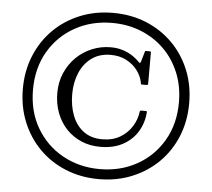

<svg xmlns="http://www.w3.org/2000/svg" viewBox="-54 -818 977 886"><g transform="rotate(5 435.0 -375.0)"><path d="M435 -760Q352 -760 281.8 -731.2Q211.5 -702.5 159.5 -650.5Q107.5 -598.5 78.8 -528.2Q50 -458 50 -375Q50 -292 78.8 -221.8Q107.5 -151.5 159.2 -99.5Q211 -47.5 281.5 -18.8Q352 10 435 10Q518 10 588.2 -18.8Q658.5 -47.5 710.8 -99.2Q763 -151 791.8 -221.5Q820.5 -292 820.5 -375Q820.5 -458 791.8 -528.2Q763 -598.5 711 -650.5Q659 -702.5 588.8 -731.2Q518.5 -760 435 -760ZM435 -36.5Q340 -36.5 263.2 -79.2Q186.5 -122 141.8 -198.2Q97 -274.5 97 -375Q97 -475.5 141.5 -551.8Q186 -628 262.8 -670.8Q339.5 -713.5 435 -713.5Q506.5 -713.5 568 -689Q629.5 -664.5 675.5 -619.5Q721.5 -574.5 747.2 -512.2Q773 -450 773 -375Q773 -275 728.5 -198.5Q684 -122 607.5 -79.2Q531 -36.5 435 -36.5ZM210 -370Q210 -320 226 -277.8Q242 -235.5 271.5 -204.2Q301 -173 341 -156Q381 -139 429 -139Q489 -139 532.8 -162.5Q576.5 -186 601.2 -226.5Q626 -267 629.5 -318Q630 -320.5 628.2 -321.2Q626.5 -322 623.5 -322H602.5Q599.5 -322 598 -321Q596.5 -320 596.5 -317Q592.5 -281.5 572.5 -248.8Q552.5 -216 517.8 -195.2Q483 -174.5 435 -174.5Q383 -174.5 348.2 -200.5Q313.5 -226.5 296.2 -271Q279 -315.5 279 -370Q279 -424.5 297.8 -469Q316.5 -513.5 352.8 -539.8Q389 -566 441 -566Q482 -566 513.8 -549.2Q545.5 -532.5 565 -506.2Q584.5 -480 590 -450.5Q590.5 -446 590.8 -444Q591 -442 597 -442H615.5Q620.5 -442 622.2 -443.5Q624 -445 624 -450V-592.5Q624 -596 623 -597Q622 -598 618 -598H602Q597.5 -598 597 -597Q596.5 -596 595.5 -592.5L583 -549.5Q580.5 -541.5 578 -540.8Q575.5 -540 571 -545Q556 -561 536 -573.5Q516 -586 491.5 -593.5Q467 -601 438 -601Q392.5 -601 351.2 -584Q310 -567 278.2 -535.8Q246.5 -504.5 228.2 -462.2Q210 -420 210 -370Z"/></g></svg>

Font: Besley
Style: Regular
Weight: 400
Designer: Owen Earl
Foundry: indestructible type*
Version: Version 4.000